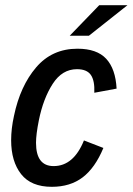

<svg xmlns="http://www.w3.org/2000/svg" viewBox="-20 -710 512 741"><path d="M23 -169Q23 -213 34 -263Q58 -378 119.5 -450Q181 -522 279 -522Q354 -522 390 -483Q426 -444 430 -368L344 -352Q346 -399 330.5 -421Q315 -443 277 -443Q220 -443 183.5 -386.5Q147 -330 130 -246Q119 -191 119 -159Q119 -69 187 -69Q264 -69 304 -168L379 -139Q347 -62 299 -25.5Q251 11 180 11Q100 11 61.5 -38Q23 -87 23 -169ZM363 -690H472L323 -572H249Z"/></svg>

Font: Decalotype Medium Italic
Style: Regular
Weight: 500
Italic angle: -12°
Designer: Alfredo Marco Pradil
Foundry: Alfredo Marco Pradil
Version: Version 1.0